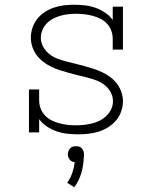

<svg xmlns="http://www.w3.org/2000/svg" viewBox="-20 -558 640 809"><path d="M309 8Q286 8 263.5 5.5Q241 3 219 -4.5Q197 -12 177.5 -25Q158 -38 145 -56V0H102V-181H145V-136Q145 -118 151 -101.5Q157 -85 169 -72Q181 -59 197 -51Q213 -43 230 -38.5Q247 -34 264.5 -32Q282 -30 300 -30Q317 -30 334.5 -32Q352 -34 368.5 -38Q385 -42 400.5 -50Q416 -58 428.5 -70Q441 -82 448.5 -98Q456 -114 456 -132Q456 -152 446 -170Q436 -188 420.5 -200Q405 -212 386.5 -219Q368 -226 348.5 -231Q329 -236 310 -240.5Q291 -245 271.5 -250.5Q252 -256 233 -262Q214 -268 196.5 -276.5Q179 -285 163 -297Q147 -309 135 -325Q123 -341 116.5 -360Q110 -379 110 -399Q110 -421 117 -441.5Q124 -462 137.5 -479Q151 -496 169 -507.5Q187 -519 207.5 -526Q228 -533 249 -535.5Q270 -538 292 -538Q314 -538 337 -535.5Q360 -533 381.5 -525.5Q403 -518 422.5 -505Q442 -492 455 -474V-530H498V-349H455V-394Q455 -412 449 -428.5Q443 -445 431 -458Q419 -471 403 -479Q387 -487 370 -491.5Q353 -496 335.5 -498Q318 -500 301 -500Q301 -500 301 -500Q301 -500 300 -500Q283 -500 266.5 -498Q250 -496 234 -491.5Q218 -487 203 -479Q188 -471 176.5 -459Q165 -447 158.5 -431Q152 -415 152 -399Q152 -379 162 -361Q172 -343 187.5 -330.5Q203 -318 221.5 -311Q240 -304 259 -299Q278 -294 297.5 -289.5Q317 -285 336 -279.5Q355 -274 374 -268Q393 -262 411 -253.5Q429 -245 445 -233Q461 -221 473 -205Q485 -189 491.5 -170Q498 -151 498 -131Q498 -109 490.5 -88Q483 -67 469 -50.5Q455 -34 436 -22Q417 -10 396 -3.5Q375 3 353 5.5Q331 8 309 8ZM293 231 263 212Q277 193 284.5 170.5Q292 148 295 125Q289 125 283 122Q277 119 273.5 114.5Q270 110 268 104Q266 98 266 92Q266 85 268.5 78.5Q271 72 275.5 67Q280 62 286.5 60Q293 58 300 58Q307 58 313.5 60Q320 62 324.5 67Q329 72 331.5 78.5Q334 85 334 92V94L333 105Q332 139 322.5 171.5Q313 204 293 231Z"/></svg>

Font: Iosevka Slab XLtEx
Style: Regular
Weight: 200
Width: 7
Monospace: yes
Designer: Belleve Invis
Foundry: Belleve Invis
Version: Version 11.1.0; ttfautohint (v1.8.3)